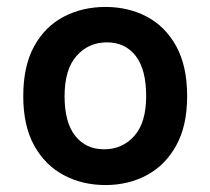

<svg xmlns="http://www.w3.org/2000/svg" viewBox="-20 -519 606 553"><path d="M284 14Q217.5 14 163.8 -14.5Q110 -43 78.5 -99.8Q47 -156.5 47 -242Q47 -329 78.5 -386Q110 -443 163.8 -471Q217.5 -499 284 -499Q349.5 -499 402.8 -471Q456 -443 487.5 -386Q519 -329 519 -242Q519 -156.5 487.5 -99.8Q456 -43 402.8 -14.5Q349.5 14 284 14ZM280 -89Q332.5 -89 366.8 -127.5Q401 -166 401 -242Q401 -319 370.8 -358Q340.5 -397 288 -397Q235 -397 200.5 -358Q166 -319 166 -242Q166 -166 196.8 -127.5Q227.5 -89 280 -89Z"/></svg>

Font: Karla
Style: Bold
Weight: 700
Designer: Jonathan Pinhorn
Version: Version 2.004; ttfautohint (v1.8.4.7-5d5b);gftools[0.9.33]